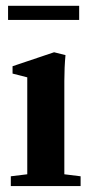

<svg xmlns="http://www.w3.org/2000/svg" viewBox="-20 -630 318 650"><path d="M7.3 -562.5V-610.4H248V-562.5ZM16.6 0V-33.2L72.3 -40V-368.2L22.5 -380.9V-405.8L163.1 -453.1L201.7 -443.4Q197.8 -401.9 197.8 -355.5V-40L252.9 -33.2V0Z"/></svg>

Font: Elstob 10pt
Style: Bold
Weight: 700
Designer: Peter S. Baker
Version: Version 1.015